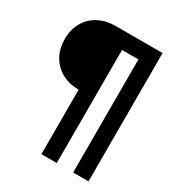

<svg xmlns="http://www.w3.org/2000/svg" viewBox="-205 -836 1061 1147"><g transform="rotate(30 325.5 -262.5)"><path d="M254 180V-265Q187 -265 137 -293Q87 -321 59 -370.5Q31 -420 31 -486Q31 -552 59 -601Q87 -650 138 -677.5Q189 -705 257 -705H579V180H473V-600H360V180Z"/></g></svg>

Font: Mulish ExtraBold
Style: Regular
Weight: 800
Designer: Vernon Adams
Foundry: Vernon Adams
Version: Version 3.603; ttfautohint (v1.8.3)